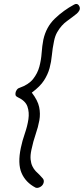

<svg xmlns="http://www.w3.org/2000/svg" viewBox="-20 -818 422 966"><path d="M59 -355Q61 -361 65.5 -367.5Q70 -374 78 -376Q124 -392 146.5 -420.5Q169 -449 178 -482.5Q187 -516 189.5 -551.5Q192 -587 198 -618Q212 -682 255.5 -724Q299 -766 353 -795Q368 -803 376.5 -791Q385 -779 380 -767Q375 -757 366.5 -749.5Q358 -742 344 -732L317 -712Q303 -702 290.5 -688Q278 -674 267.5 -655.5Q257 -637 252 -612Q244 -574 241 -540.5Q238 -507 229.5 -475.5Q221 -444 201.5 -413.5Q182 -383 140 -352Q170 -313 177 -279.5Q184 -246 178 -212.5Q172 -179 159.5 -143Q147 -107 138 -64Q132 -36 134 -16Q136 4 143 18.5Q150 33 160 43.5Q170 54 180 63Q189 72 195.5 80Q202 88 200 99Q197 114 183.5 122Q170 130 159 126Q109 100 88.5 52.5Q68 5 85 -75Q92 -109 105 -146.5Q118 -184 123 -218.5Q128 -253 118 -282Q108 -311 69 -329Q59 -334 58 -340.5Q57 -347 59 -355Z"/></svg>

Font: VDS
Style: Thin Italic
Weight: 100
Width: 0
Designer: artmaker
Foundry: artmaker
Version: Version 1.000 2012 initial release